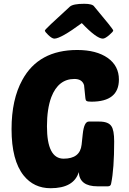

<svg xmlns="http://www.w3.org/2000/svg" viewBox="-20 -984 680 1014"><path d="M495 0Q400 0 396 -75Q370 10 247 10Q159 10 105 -57Q41 -137 41 -302Q41 -459 98 -562Q184 -720 388 -720Q489 -720 549 -678Q608 -636 608 -564Q608 -447 463 -447Q442 -447 437 -451Q432 -454 431 -465L424 -534Q414 -567 373 -567Q288 -567 251 -471Q228 -409 228 -317Q228 -146 316 -146Q403 -146 411 -220L417 -276Q424 -342 449 -342H504Q552 -342 568 -318Q583 -297 583 -237Q583 -92 567 -15Q565 0 550 0ZM412 -862Q301 -780 267 -780Q255 -780 235 -799Q217 -816 217 -823Q217 -829 349 -949Q366 -964 425 -964Q469 -964 478 -949Q578 -830 578 -823Q578 -817 557 -799Q535 -780 523 -780Q490 -780 412 -862Z"/></svg>

Font: PoetsenOne
Style: Regular
Weight: 400
Designer: Rodrigo Fuenzalida, Pablo Impallari
Foundry: Pablo Impallari, Rodrigo Fuenzalida
Version: Version 1.000